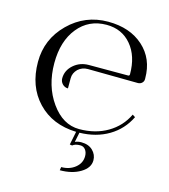

<svg xmlns="http://www.w3.org/2000/svg" viewBox="-118 -676 869 989"><g transform="rotate(15 316.5 -181.0)"><path d="M40 -290Q40 -411.1 127 -497.1Q213.9 -583 336.9 -583Q453.1 -583 524.4 -519Q595.7 -455.1 595.7 -350.6V-345.7Q595.7 -334 586.9 -325.7Q578.1 -317.4 565.4 -317.4L297.9 -320.3Q267.6 -320.3 246.1 -300.8Q224.6 -279.3 224.6 -252V-197.3Q207 -197.3 194.8 -210Q182.6 -222.7 182.6 -240.2Q182.6 -282.2 216.3 -312Q250 -341.8 297.9 -341.8H506.8Q514.6 -341.8 514.6 -350.6Q514.6 -447.3 464.8 -506.3Q415 -565.4 333 -565.4Q238.3 -565.4 180.7 -494.1Q123 -422.9 123 -305.7Q123 -183.6 185.1 -96.7Q247.1 -9.8 334 -9.8Q419.9 -9.8 484.9 -47.9Q549.8 -85.9 582 -153.3L596.7 -143.6Q562.5 -73.2 496.1 -33.7Q429.7 5.9 340.8 7.8L330.1 59.6Q345.7 52.7 363.3 52.7Q402.3 52.7 424.8 74.7Q447.3 96.7 447.3 127Q447.3 167 402.8 193.8Q358.4 220.7 293 220.7L295.9 203.1Q339.8 203.1 370.1 178.7Q400.4 154.3 400.4 117.2Q400.4 96.7 390.1 83Q379.9 69.3 362.3 69.3Q335 69.3 321.3 81.1L308.6 79.1L323.2 7.8Q195.3 3.9 117.7 -77.6Q40 -159.2 40 -290Z"/></g></svg>

Font: FoglihtenNo07
Style: Regular
Weight: 500
Designer: gluk (gluksza@wp.pl)
Foundry: gluk (gluksza@wp.pl)
Version: Version 0.871